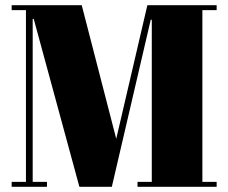

<svg xmlns="http://www.w3.org/2000/svg" viewBox="-20 -720 880 740"><path d="M548 -700H815V-681H760V-19H815V0H510V-19H565V-644H561L411 0H286L110 -647H106V-19H161V0H25V-19H80V-681H25V-700H295L428 -185Z"/></svg>

Font: SVN-Abril Fatface
Style: Regular
Weight: 400
Designer: Veronika Burian, Jos? Scaglione
Foundry: TypeTogether
Version: Version 1.001